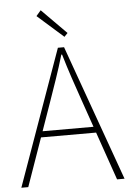

<svg xmlns="http://www.w3.org/2000/svg" viewBox="-61 -978 696 1023"><g transform="rotate(-5 287.0 -466.5)"><path d="M11 0 270 -726H303L563 0H523L372 -435Q349 -501 329 -560.5Q309 -620 289 -688H285Q265 -620 244.5 -560.5Q224 -501 201 -435L48 0ZM123 -258V-290H447V-258ZM310 -781 171 -904 196 -933 328 -800Z"/></g></svg>

Font: Noto Sans KR Thin
Style: Regular
Weight: 100
Designer: Ryoko NISHIZUKA 西塚涼子 (kana, bopomofo & ideographs); Paul D. Hunt (Latin, Greek & Cyrillic); Sandoll Communications 산돌커뮤니
Foundry: Adobe
Version: Version 2.004-H2;hotconv 1.0.118;makeotfexe 2.5.65603